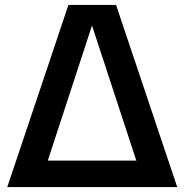

<svg xmlns="http://www.w3.org/2000/svg" viewBox="-20 -760 750 780"><path d="M9.5 0 258 -740H451.5L700 0ZM156 -52 144 -107.5H564L552 -52L346 -680H361.5Z"/></svg>

Font: Encode Sans SC SemiBold
Style: Regular
Weight: 600
Version: Version 3.002